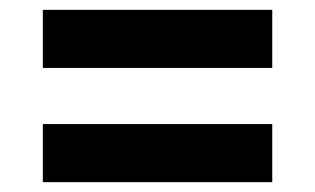

<svg xmlns="http://www.w3.org/2000/svg" viewBox="-20 -500 640 390"><path d="M533 -362H67V-480H533ZM533 -130H67V-248H533Z"/></svg>

Font: IBM Plex Sans
Style: Bold
Weight: 700
Designer: Mike Abbink, Paul van der Laan, Pieter van Rosmalen
Foundry: Bold Monday
Version: Version 3.201